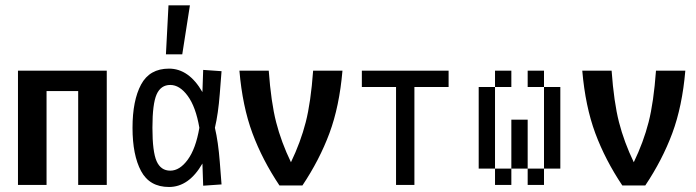

<svg xmlns="http://www.w3.org/2000/svg" viewBox="-20 -708 2665 735"><path d="M279.3 0V-359.4H158.2V0H48.8V-437.5H388.7V0Z M821.3 -88.9 828.1 -2 757.8 2.9 754.9 -82Q703.1 7.8 627 7.8Q552.7 7.8 520 -53.2Q487.3 -114.3 487.3 -218.8Q487.3 -323.2 520 -384.3Q552.7 -445.3 627 -445.3Q703.1 -445.3 754.9 -355.5L757.8 -440.4L828.1 -435.5L821.3 -348.6Q815.4 -272.5 802.7 -218.8Q815.4 -165 821.3 -88.9ZM743.2 -218.8Q729.5 -298.8 698.7 -340.8Q668 -382.8 631.8 -382.8Q595.7 -382.8 579.6 -346.7Q563.5 -310.5 563.5 -218.8Q563.5 -127 579.6 -90.8Q595.7 -54.7 631.8 -54.7Q668 -54.7 698.7 -96.7Q729.5 -138.7 743.2 -218.8ZM707 -687.5 677.7 -500H615.2L625 -687.5Z M1291 -437.5Q1279.3 -300.8 1241.2 -198.2Q1203.1 -95.7 1137.7 2H1049.8Q984.4 -95.7 946.3 -198.2Q908.2 -300.8 896.5 -437.5H1008.8Q1017.6 -316.4 1037.1 -240.2Q1056.6 -164.1 1093.8 -86.9Q1130.9 -164.1 1150.4 -240.2Q1169.9 -316.4 1178.7 -437.5Z M1566.4 -375V0H1496.1V-375H1365.2V-437.5H1697.3V-375Z M1937.5 -437.5V-375H1875V-437.5ZM2000 -437.5H2062.5V-375H2000ZM1875 -62.5H1812.5V-375H1875ZM2062.5 -375H2125V-62.5H2062.5ZM2000 -62.5H1937.5V-250H2000ZM1875 0V-62.5H1937.5V0ZM2000 0V-62.5H2062.5V0Z M2603.5 -437.5Q2591.8 -300.8 2553.7 -198.2Q2515.6 -95.7 2450.2 2H2362.3Q2296.9 -95.7 2258.8 -198.2Q2220.7 -300.8 2209 -437.5H2321.3Q2330.1 -316.4 2349.6 -240.2Q2369.1 -164.1 2406.2 -86.9Q2443.4 -164.1 2462.9 -240.2Q2482.4 -316.4 2491.2 -437.5Z"/></svg>

Font: Sudo
Style: Bold
Weight: 700
Monospace: yes
Designer: Jens Kutilek
Foundry: Jens Kutilek
Version: Version 0.040